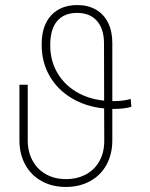

<svg xmlns="http://www.w3.org/2000/svg" viewBox="-20 -737 601 767"><path d="M434.6 -301.8H428.7V-176.8Q428.7 -121.1 405.5 -78.9Q382.3 -36.6 340.1 -13.4Q297.9 9.8 243.2 9.8Q188 9.8 146 -13.7Q104 -37.1 80.8 -79.3Q57.6 -121.6 57.6 -176.8V-398.4H90.8V-176.8Q90.8 -130.9 109.9 -95.7Q128.9 -60.5 163.6 -41Q198.2 -21.5 243.2 -21.5Q288.6 -21.5 323.7 -40.5Q358.9 -59.6 377.9 -94.7Q397 -129.9 396.5 -176.8L396 -303.7Q322.8 -311 266.1 -345Q209.5 -378.9 178 -433.8Q146.5 -488.8 146.5 -557.6V-560.5Q146.5 -634.8 184.6 -675.8Q222.7 -716.8 289.1 -716.8Q331.5 -716.8 363.3 -698.5Q395 -680.2 411.9 -646Q428.7 -611.8 428.7 -565.4V-333H431.6Q473.6 -333 502 -341.8L504.9 -310.5Q476.6 -301.8 434.6 -301.8ZM396 -335 395.5 -563.5Q395.5 -621.6 367.2 -653.6Q338.9 -685.5 288.1 -685.5Q236.3 -685.5 208.5 -653.1Q180.7 -620.6 180.7 -557.6V-555.7Q180.7 -496.1 207.8 -448.2Q234.9 -400.4 283.7 -370.8Q332.5 -341.3 396 -335Z"/></svg>

Font: Pretendard Std Thin
Style: Regular
Weight: 100
Designer: Base glyphs from Inter by Rasmus Andersson; Hangeul glyphs from Noto Sans CJK(Source Han Sans) by Jang Soo-young and Kan
Foundry: Kil Hyung-jin
Version: Version 1.309